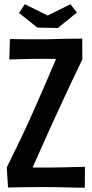

<svg xmlns="http://www.w3.org/2000/svg" viewBox="-20 -875 427 895"><path d="M26.2 -693Q47 -692.6 69.3 -692.4Q91.6 -692.2 114.4 -691.9Q137.2 -691.6 159.7 -691.8Q182.2 -692 202.4 -692Q226.6 -693 251.6 -693.5Q276.6 -694 304.7 -694.5Q332.8 -695 363.2 -695L363.8 -597.8Q340 -549.2 318.2 -503Q296.4 -456.8 276.5 -413.7Q256.6 -370.6 237.4 -328.8Q218.6 -287.6 200.7 -248.3Q182.8 -209 166 -170.7Q149.2 -132.4 132 -94.2Q148 -94.2 164.4 -94.2Q180.8 -94.2 197.3 -94.2Q213.8 -94.2 228.8 -94.2Q263.2 -94.6 285.5 -95.1Q307.8 -95.6 328 -96.4Q348.2 -97.2 376 -97.2L375.4 0Q354.8 0 333.9 -0.5Q313 -1 291 -1.5Q269 -2 245 -2.5Q221 -3 193.4 -3Q170 -3 142.4 -2.8Q114.8 -2.6 89 -2.3Q63.2 -2 43.9 -1.5Q24.6 -1 17.4 -1L11.6 -94.2Q47.8 -167.8 78 -231Q108.2 -294.2 135 -354.8Q162.2 -416.4 188.6 -477Q215 -537.6 241.4 -600.4Q230 -600.4 216.7 -600.6Q203.4 -600.8 189.9 -600.8Q176.4 -600.8 163.8 -600.8Q136.2 -600.8 114.6 -600.3Q93 -599.8 76.2 -599.3Q59.4 -598.8 46.5 -598.3Q33.6 -597.8 23.4 -597.8ZM249.4 -744.4 154.2 -746.4 68.4 -814.6 95.8 -855.4 201.8 -802.6 308.4 -855.2 338.6 -816.6Z"/></svg>

Font: Truculenta
Style: Regular
Weight: 400
Designer: Ivan Castro, Eva Sanz & Omnibus-Type Team
Foundry: Omnibus-Type
Version: Version 1.002